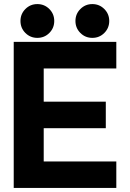

<svg xmlns="http://www.w3.org/2000/svg" viewBox="-20 -930 643 950"><path d="M503.5 -427H196.3V-591.4H555.5V-722.7H47.9V0H555.5V-131.2H196.3V-295.7H503.5ZM353.3 -826.2Q353.3 -791.3 377.7 -766.9Q402.1 -742.6 436.9 -742.6Q471.8 -742.6 496.1 -766.9Q520.5 -791.3 520.5 -826.2Q520.5 -861 496.1 -885.4Q471.8 -909.8 436.9 -909.8Q402.1 -909.8 377.7 -885.4Q353.3 -861 353.3 -826.2ZM81.3 -826.2Q81.3 -791.3 105.6 -766.9Q130 -742.6 164.8 -742.6Q199.7 -742.6 224.1 -766.9Q248.4 -791.3 248.4 -826.2Q248.4 -861 224.1 -885.4Q199.7 -909.8 164.8 -909.8Q130 -909.8 105.6 -885.4Q81.3 -861 81.3 -826.2Z"/></svg>

Font: Giphurs SC
Style: Regular
Weight: 400
Version: Version 0.920